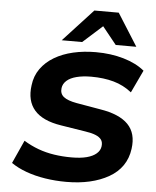

<svg xmlns="http://www.w3.org/2000/svg" viewBox="-62 -996 860 1059"><g transform="rotate(5 368.0 -466.5)"><path d="M345 11Q284 11 227 2Q170 -7 122 -24.5Q74 -42 38 -67L96 -195Q135 -171 177 -155.5Q219 -140 265.5 -133Q312 -126 362 -126Q412 -126 446 -135Q480 -144 499.5 -161Q519 -178 522 -201Q525 -224 515 -238Q505 -252 483 -261Q461 -270 427 -275L289 -297Q186 -313 141 -365Q96 -417 108 -503Q114 -555 142.5 -595Q171 -635 216.5 -662Q262 -689 320.5 -702.5Q379 -716 446 -716Q529 -716 599.5 -695.5Q670 -675 716 -637L657 -512Q612 -548 556.5 -563.5Q501 -579 432 -579Q386 -579 351 -570Q316 -561 296.5 -543.5Q277 -526 274 -502Q270 -471 292 -453.5Q314 -436 364 -427L497 -404Q604 -387 652 -337.5Q700 -288 688 -202Q681 -149 653.5 -109Q626 -69 579.5 -42.5Q533 -16 474 -2.5Q415 11 345 11ZM252 -765 417 -944H552L665 -765H551L473 -862L365 -765Z"/></g></svg>

Font: Nunito Sans 10pt SemiExpanded ExtraBold
Style: Italic
Weight: 800
Width: 6
Italic angle: -9°
Designer: Vernon Adams
Foundry: Vernon Adams
Version: Version 3.101;gftools[0.9.27]